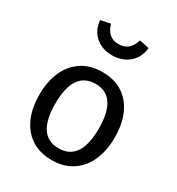

<svg xmlns="http://www.w3.org/2000/svg" viewBox="-188 -909 961 1040"><g transform="rotate(30 292.0 -388.5)"><path d="M527 -264Q527 -182 499 -119.5Q471 -57 418 -22.5Q365 12 292 12Q181 12 119 -62Q57 -136 57 -263Q57 -345 85 -407.5Q113 -470 166 -504.5Q219 -539 293 -539Q404 -539 465.5 -465Q527 -391 527 -264ZM156 -263Q156 -62 292 -62Q428 -62 428 -264Q428 -465 293 -465Q156 -465 156 -263ZM140 -776 201 -789Q222 -713 290 -713Q361 -713 382 -789L443 -776Q437 -714 394.5 -678.5Q352 -643 290 -643Q229 -643 187.5 -678.5Q146 -714 140 -776Z"/></g></svg>

Font: Fira GO
Style: Regular
Weight: 400
Designer: Carrois Corporate
Foundry: Carrois Corporate GbR
Version: Version 0.300